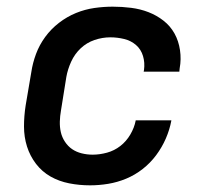

<svg xmlns="http://www.w3.org/2000/svg" viewBox="-20 -548 640 576"><path d="M250 8Q218 8 187.5 2Q157 -4 131.5 -18.5Q106 -33 88 -56.5Q70 -80 61 -108.5Q52 -137 52 -168.5Q52 -200 57 -232L74 -332Q78 -359 88 -386Q98 -413 115.5 -437Q133 -461 157 -479.5Q181 -498 208 -509Q235 -520 263 -524Q291 -528 318 -528Q346 -528 373.5 -524.5Q401 -521 425.5 -511.5Q450 -502 470.5 -486Q491 -470 503.5 -447.5Q516 -425 520 -397.5Q524 -370 519 -343L518 -333H411L412 -338Q415 -360 409 -380Q403 -400 388 -413Q373 -426 352.5 -431Q332 -436 311 -436Q287 -436 263.5 -428Q240 -420 222 -403Q204 -386 193.5 -363Q183 -340 179 -317L163 -217Q160 -200 159.5 -183.5Q159 -167 162.5 -151.5Q166 -136 175 -122.5Q184 -109 196.5 -100.5Q209 -92 225 -88Q241 -84 258 -84Q279 -84 301 -90Q323 -96 341 -110Q359 -124 371 -144.5Q383 -165 387 -186V-187H494V-186Q489 -159 477.5 -132.5Q466 -106 448.5 -82.5Q431 -59 408 -41Q385 -23 358.5 -12Q332 -1 304.5 3.5Q277 8 250 8Z"/></svg>

Font: Iosevka Aile Semibold Oblique
Style: Regular
Weight: 600
Italic angle: -9°
Designer: Belleve Invis
Foundry: Belleve Invis
Version: Version 31.1.0; ttfautohint (v1.8.4)